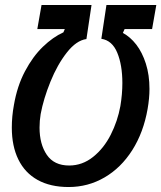

<svg xmlns="http://www.w3.org/2000/svg" viewBox="-20 -745 648 772"><path d="M591.5 -628H481L474 -612.5Q503.5 -597 527.8 -565.8Q552 -534.5 566.5 -489Q581 -443.5 581 -387.5Q581 -350 573.5 -307Q557 -212.5 511.8 -141.2Q466.5 -70 400.2 -31.5Q334 7 256 7Q182.5 7 131.2 -21.5Q80 -50 53.8 -103.8Q27.5 -157.5 27.5 -232Q27.5 -277.5 36 -323Q49 -399 80.5 -458.5Q112 -518 152.5 -557Q193 -596 235 -615L240.5 -628H130L147 -725H348L327.5 -588Q287 -582.5 248.8 -533.8Q210.5 -485 182.8 -416.5Q155 -348 143.5 -286.5Q139 -259.5 139 -232Q139 -165.5 168.2 -122.5Q197.5 -79.5 258 -79.5Q311 -79.5 354.2 -114Q397.5 -148.5 425.2 -203.2Q453 -258 464 -318.5Q472 -366.5 472 -411Q472 -483.5 451.5 -533Q431 -582.5 387.5 -589L408 -725H608.5Z"/></svg>

Font: JuliaMono SemiBoldItalic
Style: Regular
Weight: 600
Italic angle: -9°
Monospace: yes
Designer: cormullion
Foundry: corm
Version: Version 0.049; ttfautohint (v1.8.4)